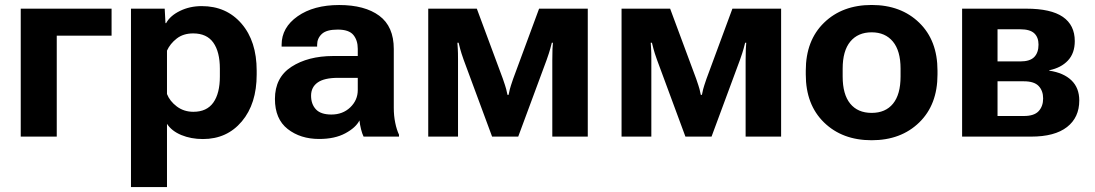

<svg xmlns="http://www.w3.org/2000/svg" viewBox="-20 -550 4407 773"><path d="M63.5 -515.1H429.2V-406.5H208.5V0H63.5Z M507.3 203.1V-515.1H643.1L646.2 -457H648.9Q664.8 -486.6 704.5 -506Q744.1 -525.4 792.2 -525.4Q891.6 -525.4 952.5 -454.7Q1013.4 -384 1013.4 -265.6V-250Q1013.4 -132.1 953.6 -61.2Q893.8 9.8 796.9 9.8Q749 9.8 710.1 -6.3Q671.1 -22.5 652.3 -51.5V203.1ZM652.3 -171.4Q663.6 -142.6 692 -121.2Q720.5 -99.9 758.5 -99.9Q812.5 -99.9 838.9 -137.1Q865.2 -174.3 865.2 -241.9V-273.4Q865.2 -341.1 838.9 -378.3Q812.5 -415.5 757.8 -415.5Q718 -415.5 691.4 -394.8Q664.8 -374 652.3 -346.2Z M1086.9 -151.6Q1086.9 -238 1153.4 -281.1Q1220 -324.2 1320.8 -324.5H1420.4V-353.5Q1420.4 -387.9 1402.6 -409.4Q1384.8 -430.9 1339.6 -430.9Q1294.4 -430.9 1275.6 -413.2Q1256.8 -395.5 1256.8 -369.9V-362.3H1113.8V-369.9Q1113.8 -439.2 1178.3 -484.5Q1242.9 -529.8 1345.5 -529.8Q1448.5 -529.8 1507 -486.6Q1565.4 -443.4 1565.4 -352.8V-115.5Q1565.4 -84.2 1571.2 -55.9Q1576.9 -27.6 1586.4 -7.8V0H1443.8Q1438.2 -11.2 1433.6 -29.5Q1429 -47.9 1427.2 -65.2Q1412.6 -36.1 1370.2 -13.3Q1327.9 9.5 1264.9 9.5Q1189.5 9.5 1138.2 -30.6Q1086.9 -70.8 1086.9 -151.6ZM1232.4 -164.6Q1232.4 -130.6 1252 -109.7Q1271.5 -88.9 1314.2 -88.9Q1360.1 -88.9 1390.3 -117.9Q1420.4 -147 1420.4 -187.5V-236.6H1340.8Q1285.6 -236.6 1259 -217.9Q1232.4 -199.2 1232.4 -164.6Z M1704.1 0V-515.1H1899.7L2004.4 -233.2Q2014.9 -202.9 2017.9 -191.3Q2021 -179.7 2023.2 -168H2027.6Q2029.8 -179.7 2032.6 -190.8Q2035.4 -201.9 2045.9 -232.4L2150.4 -515.1H2346.4V0H2203.6V-307.1Q2203.6 -338.4 2204.3 -352.7Q2205.1 -366.9 2206.1 -377.9H2201.7Q2199 -367.2 2195.3 -353.5Q2191.7 -339.8 2180.7 -308.6L2066.4 0H1961.2L1846.4 -310.1Q1836.7 -337.6 1832.9 -352.3Q1829.1 -366.9 1826.4 -377.9H1821.5Q1822.3 -366.9 1823.1 -353.3Q1824 -339.6 1824 -310.5V0Z M2482.4 0V-515.1H2678L2782.7 -233.2Q2793.2 -202.9 2796.3 -191.3Q2799.3 -179.7 2801.5 -168H2805.9Q2808.1 -179.7 2810.9 -190.8Q2813.7 -201.9 2824.2 -232.4L2928.7 -515.1H3124.8V0H2981.9V-307.1Q2981.9 -338.4 2982.7 -352.7Q2983.4 -366.9 2984.4 -377.9H2980Q2977.3 -367.2 2973.6 -353.5Q2970 -339.8 2959 -308.6L2844.7 0H2739.5L2624.8 -310.1Q2615 -337.6 2611.2 -352.3Q2607.4 -366.9 2604.7 -377.9H2599.9Q2600.6 -366.9 2601.4 -353.3Q2602.3 -339.6 2602.3 -310.5V0Z M3224.1 -250V-265.6Q3224.1 -387.2 3297.7 -458.6Q3371.3 -530 3489.3 -530Q3607.2 -530 3680.8 -458.6Q3754.4 -387.2 3754.4 -265.6V-250Q3754.4 -128.4 3680.8 -56.9Q3607.2 14.6 3489.3 14.6Q3371.3 14.6 3297.7 -56.9Q3224.1 -128.4 3224.1 -250ZM3372.6 -273.7V-241.9Q3372.6 -169.9 3403 -132.7Q3433.3 -95.5 3489.3 -95.5Q3545.2 -95.5 3575.4 -132.7Q3605.7 -169.9 3605.7 -241.9V-273.7Q3605.7 -345.5 3574.8 -382.7Q3543.9 -419.9 3489.3 -419.9Q3434.3 -419.9 3403.4 -382.7Q3372.6 -345.5 3372.6 -273.7Z M3853.5 0V-515.1H4111.8Q4210.9 -515.1 4259 -482.1Q4307.1 -449 4307.1 -384.5Q4307.1 -335.7 4279.5 -306.3Q4252 -276.9 4204.1 -267.1V-265.6Q4262.5 -256.8 4293.8 -226.4Q4325.2 -196 4325.2 -145.5Q4325.2 -76.9 4275.8 -38.5Q4226.3 0 4131.6 0ZM3996.1 -302.7H4087.6Q4126.7 -302.7 4143.9 -320.4Q4161.1 -338.1 4161.1 -370.4Q4161.1 -399.9 4143.9 -416Q4126.7 -432.1 4087.6 -432.1H3996.1ZM3996.1 -83H4102.3Q4143.6 -83 4161.6 -102.5Q4179.7 -122.1 4179.7 -153.6Q4179.7 -184.6 4161.7 -203.6Q4143.8 -222.7 4102.3 -222.7H3996.1Z"/></svg>

Font: RobotoFlex
Style: Regular
Weight: 400
Designer: Berlow after Robertson
Foundry: Google
Version: Version 2.136